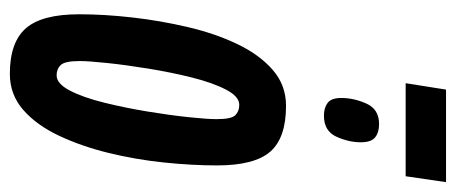

<svg xmlns="http://www.w3.org/2000/svg" viewBox="-288 -628 926 390"><g transform="rotate(90 175.0 -433.0)"><path d="M130 10Q66 10 37.5 -22.5Q9 -55 9 -131Q9 -182 15.5 -239Q22 -296 35 -351.5Q48 -407 69.5 -452Q91 -497 122 -524Q153 -551 195 -551Q260 -551 288 -519Q316 -487 316 -411Q316 -360 310 -302.5Q304 -245 290.5 -190Q277 -135 255.5 -89.5Q234 -44 203 -17Q172 10 130 10ZM133 -85Q150 -85 164 -112Q178 -139 188.5 -181.5Q199 -224 206.5 -269.5Q214 -315 218 -353Q222 -391 222 -410Q222 -440 214 -448Q206 -456 193 -456Q176 -456 162 -429Q148 -402 137.5 -360Q127 -318 119.5 -272Q112 -226 108 -188Q104 -150 104 -132Q104 -102 112 -93.5Q120 -85 133 -85ZM215 -628Q199 -628 189 -635.5Q179 -643 179 -663Q179 -689 190.5 -714.5Q202 -740 232 -740Q249 -740 259 -732Q269 -724 269 -703Q269 -678 257.5 -653Q246 -628 215 -628ZM149 -794 162 -876H350L338 -794Z"/></g></svg>

Font: Georama Extra Condensed SemiBold
Style: Italic
Weight: 600
Width: 2
Italic angle: -9°
Designer: Jean-Baptiste Levee
Foundry: Production Type
Version: Version 1.000